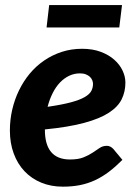

<svg xmlns="http://www.w3.org/2000/svg" viewBox="-20 -710 530 738"><path d="M18 0ZM462 -392.5Q462 -358 448 -329Q434 -300 399 -277Q364 -254 304 -237.8Q244 -221.5 152.5 -212.5V-211.5Q152.5 -97 249 -97Q281 -97 301.2 -105.2Q321.5 -113.5 336 -123.2Q350.5 -133 362.8 -141.2Q375 -149.5 391 -149.5Q398 -149.5 404.2 -146.2Q410.5 -143 415.5 -137.5L450.5 -95.5Q423.5 -68.5 398 -49.2Q372.5 -30 345 -17.2Q317.5 -4.5 287.5 1.5Q257.5 7.5 221.5 7.5Q176 7.5 138.5 -8Q101 -23.5 74.2 -51.8Q47.5 -80 32.8 -119.8Q18 -159.5 18 -208.5Q18 -249.5 27 -288.5Q36 -327.5 53 -362.5Q70 -397.5 94.2 -426.8Q118.5 -456 149.5 -477.2Q180.5 -498.5 217.2 -510.5Q254 -522.5 295.5 -522.5Q336 -522.5 367.2 -510.8Q398.5 -499 419.5 -480.2Q440.5 -461.5 451.2 -438.5Q462 -415.5 462 -392.5ZM287.5 -428Q265.5 -428 246 -418.8Q226.5 -409.5 210.5 -392.8Q194.5 -376 182.5 -352.2Q170.5 -328.5 163 -299.5Q218.5 -307.5 252.8 -316.8Q287 -326 305.8 -337Q324.5 -348 331 -360.5Q337.5 -373 337.5 -387.5Q337.5 -394.5 334.5 -401.8Q331.5 -409 325.5 -414.8Q319.5 -420.5 310 -424.2Q300.5 -428 287.5 -428ZM169 -690.5H449L438.5 -604.5H159Z"/></svg>

Font: Lato Heavy
Style: Italic
Weight: 800
Italic angle: -7°
Designer: Lukasz Dziedzic
Foundry: tyPoland Lukasz Dziedzic
Version: Version 2.007; 2014-02-27